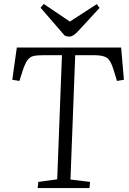

<svg xmlns="http://www.w3.org/2000/svg" viewBox="-20 -950 650 970"><path d="M174 -31 269 -44 293 -671H193Q165 -671 147.5 -666.5Q130 -662 118 -645Q106 -628 94 -591L78 -541L42 -547L65 -710H592L606 -547L571 -541L555 -593Q541 -642 522 -656.5Q503 -671 460 -671H360L336 -43L435 -31L432 0H170ZM185 -911 201 -930 333 -841 469 -929 483 -910 376 -794Q350 -765 330 -765Q318 -765 307 -770Z"/></svg>

Font: Literata 36pt Light
Style: Italic
Weight: 300
Italic angle: -2°
Designer: Latin by Veronika Burian and Jose Scaglione. Greek by Irene Vlachou. Cyrillic by Vera Evstafieva
Foundry: TypeTogether
Version: Version 3.002